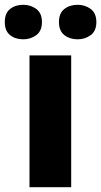

<svg xmlns="http://www.w3.org/2000/svg" viewBox="-53 -781 422 801"><path d="M244 0H70V-550H244ZM-33 -689Q-33 -726 -11 -743.5Q11 -761 44 -761Q75 -761 98.5 -743.5Q122 -726 122 -689Q122 -652 98.5 -634.5Q75 -617 44 -617Q11 -617 -11 -634.5Q-33 -652 -33 -689ZM193 -689Q193 -726 215.5 -743.5Q238 -761 271 -761Q302 -761 325.5 -743.5Q349 -726 349 -689Q349 -652 325.5 -634.5Q302 -617 271 -617Q238 -617 215.5 -634.5Q193 -652 193 -689Z"/></svg>

Font: Noto Sans Oriya ExtraBold
Style: Regular
Weight: 800
Version: Version 2.003